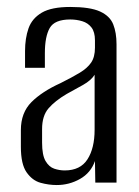

<svg xmlns="http://www.w3.org/2000/svg" viewBox="-20 -525 399 552"><path d="M143 7Q120 7 96.5 0.5Q73 -6 56.5 -29.5Q40 -53 40 -103V-151Q40 -201 70.5 -231.5Q101 -262 154 -286Q188 -303 209.5 -316Q231 -329 242 -345Q253 -361 253 -388V-409Q253 -433 243 -446Q233 -459 216.5 -464Q200 -469 182 -469Q137 -469 123 -444.5Q109 -420 109 -372V-330H52V-378Q52 -415 62 -443.5Q72 -472 100 -488.5Q128 -505 182 -505Q239 -505 267.5 -492Q296 -479 305.5 -455Q315 -431 315 -398V0H254L253 -62Q241 -28 210 -10.5Q179 7 143 7ZM166 -35Q211 -35 231.5 -67Q252 -99 252 -152V-310Q242 -294 219 -281Q196 -268 172 -255Q138 -235 119.5 -213.5Q101 -192 101 -154V-115Q101 -79 111 -62Q121 -45 136 -40Q151 -35 166 -35Z"/></svg>

Font: Alumni Sans Thin
Style: Regular
Weight: 400
Version: Version 1.018